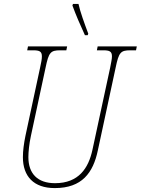

<svg xmlns="http://www.w3.org/2000/svg" viewBox="-20 -951 719 981"><path d="M414 -771H428L431 -779C411 -832 389 -893 381 -931H353L350 -923C370 -869 387 -830 414 -771ZM260 10C399 10 456 -68 480 -183L571 -606C587 -683 596 -694 646 -694H675L679 -714H479L475 -694H506C539 -694 552 -689 552 -663C552 -650 548 -632 543 -606L452 -184C432 -93 383 -15 261 -15C172 -15 125 -64 125 -148C125 -175 129 -215 138 -257L213 -606C229 -683 238 -694 288 -694H319L323 -714H123L119 -694H148C181 -694 194 -689 194 -663C194 -650 191 -632 185 -606L110 -257C102 -218 97 -180 97 -148C97 -50 152 10 260 10Z"/></svg>

Font: Noto Serif Condensed Thin
Style: Italic
Weight: 100
Width: 3
Italic angle: -12°
Designer: Monotype Design Team
Foundry: Monotype Imaging Inc.
Version: Version 2.013